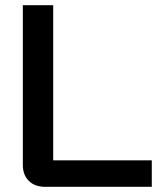

<svg xmlns="http://www.w3.org/2000/svg" viewBox="-20 -720 619 740"><path d="M68 -84V-700H185V-102H565V0H154Q114 0 91 -23Q68 -46 68 -84Z"/></svg>

Font: Bai Jamjuree SemiBold
Style: Regular
Weight: 600
Version: Version 1.000; ttfautohint (v1.6)